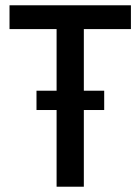

<svg xmlns="http://www.w3.org/2000/svg" viewBox="-20 -706 531 726"><path d="M194 0V-596H16V-686H475V-596H297V0ZM118 -290V-363H374V-290Z"/></svg>

Font: Archivo Condensed Medium
Style: Regular
Weight: 500
Width: 3
Designer: Hector Gatti
Foundry: Omnibus-Type
Version: Version 2.001